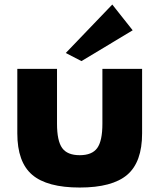

<svg xmlns="http://www.w3.org/2000/svg" viewBox="-20 -820 713 855"><path d="M57.1 -226.1V-513.2H233.9V-269Q233.9 -192.9 256.8 -160.9Q279.8 -128.9 335 -128.9Q390.1 -128.9 413.1 -160.9Q436 -192.9 436 -269V-513.2H612.8V-226.1Q612.8 -98.1 546.4 -41.5Q480 15.1 335 15.1Q189.9 15.1 123.5 -41.5Q57.1 -98.1 57.1 -226.1ZM272.9 -584 480 -799.8 570.8 -685.1 342.8 -547.9Z"/></svg>

Font: Hussar Preview
Style: Bold
Weight: 700
Foundry: Cannot Into Space Fonts, PlusOne Fonts
Version: Version 2.29RC2 "Millennial"